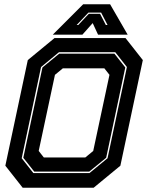

<svg xmlns="http://www.w3.org/2000/svg" viewBox="-20 -878 693 898"><path d="M86 0 5 -103 110 -597 235 -700H567L648 -597L543 -103L418 0ZM185 -141.5H379L416 -172L492 -528L468 -558.5H274L237 -528L161 -172ZM136 -68.5H398.5L483 -138L573.5 -564.5L519 -634H256L172 -564.5L81.5 -138ZM140 -75.5 89 -140 178.5 -562.5 257 -627H515L566 -562.5L476.5 -140L397.5 -75.5ZM369 -858H495L577 -716H438.5L413.5 -770L365.5 -716H227ZM393.5 -819 338.5 -761H346L395.5 -813.5H448L475 -761H483L453 -819Z"/></svg>

Font: Tourney ExtraBold
Style: Italic
Weight: 800
Italic angle: -12°
Version: Version 1.015